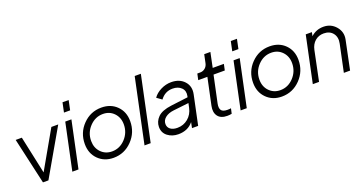

<svg xmlns="http://www.w3.org/2000/svg" viewBox="-38 -1387 3881 2052"><g transform="rotate(-20 1902.0 -360.5)"><path d="M482 -526H560L257 0H195L76 -526H146L238 -98Z M661 -624 684 -733H754L731 -624ZM529 0 641 -529H711L599 0Z M996 12Q891 12 823 -56Q755 -124 755 -231Q755 -359 842 -448.5Q929 -538 1053 -538Q1160 -538 1227.5 -470.5Q1295 -403 1295 -297Q1295 -169 1207.5 -78.5Q1120 12 996 12ZM1004 -58Q1092 -58 1155.5 -126Q1219 -194 1219 -288Q1219 -366 1170 -417Q1121 -468 1046 -468Q958 -468 894 -400.5Q830 -333 830 -239Q830 -160 879.5 -109Q929 -58 1004 -58Z M1350 0 1505 -733H1575L1420 0Z M1847 -538Q1942 -538 1995.5 -479Q2049 -420 2030 -332L1960 0H1890L1903 -64Q1842 12 1733 12Q1663 12 1612.5 -26.5Q1562 -65 1562 -132Q1562 -193 1608.5 -240.5Q1655 -288 1765 -302L1958 -326L1961 -339Q1973 -397 1936.5 -432.5Q1900 -468 1838 -468Q1751 -468 1698 -395L1641 -436Q1672 -481 1729 -509.5Q1786 -538 1847 -538ZM1746 -56Q1816 -56 1868 -99.5Q1920 -143 1935 -214L1946 -265L1770 -245Q1710 -238 1674 -209Q1638 -180 1638 -138Q1638 -100 1667 -78Q1696 -56 1746 -56Z M2290 6Q2217 6 2184.5 -37.5Q2152 -81 2167 -153L2232 -459H2128L2143 -529H2176Q2208 -529 2232 -549Q2256 -569 2263 -603L2283 -698H2353L2318 -529H2445L2430 -459H2302L2237 -153Q2227 -104 2244 -79Q2261 -54 2314 -54Q2338 -54 2354 -57L2341 1Q2318 6 2290 6Z M2575 -624 2598 -733H2668L2645 -624ZM2443 0 2555 -529H2625L2513 0Z M2910 12Q2805 12 2737 -56Q2669 -124 2669 -231Q2669 -359 2756 -448.5Q2843 -538 2967 -538Q3074 -538 3141.5 -470.5Q3209 -403 3209 -297Q3209 -169 3121.5 -78.5Q3034 12 2910 12ZM2918 -58Q3006 -58 3069.5 -126Q3133 -194 3133 -288Q3133 -366 3084 -417Q3035 -468 2960 -468Q2872 -468 2808 -400.5Q2744 -333 2744 -239Q2744 -160 2793.5 -109Q2843 -58 2918 -58Z M3579 -538Q3664 -538 3718.5 -474.5Q3773 -411 3756 -328L3688 0H3617L3682 -308Q3697 -378 3661.5 -424Q3626 -470 3557 -470Q3500 -470 3459 -435Q3418 -400 3405 -338L3335 0H3264L3375 -526H3445L3436 -483Q3496 -538 3579 -538Z"/></g></svg>

Font: Plus Jakarta Display Light
Style: Italic
Weight: 300
Italic angle: -12°
Designer: Gumpita Rahayu
Foundry: Tokotype Studio
Version: Version 1.000;hotconv 1.0.109;makeotfexe 2.5.65596